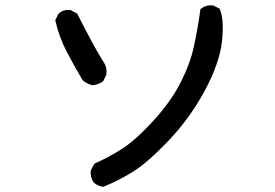

<svg xmlns="http://www.w3.org/2000/svg" viewBox="-20 -663 1040 726"><path d="M369.1 43Q350.6 40.5 336.4 28.8L335.4 28.3L335 27.3Q320.8 8.8 323.2 -16.6V-18.6L324.2 -20.5L335.9 -42L337.9 -44.9L340.8 -45.9Q393.1 -69.3 441.9 -100.6Q490.7 -131.3 557.6 -203.9Q624.5 -276.4 661.6 -348.4Q698.7 -420.4 712.9 -486.3Q727.5 -553.2 737.3 -624.5L737.8 -628.4L741.2 -630.9Q758.8 -645 784.2 -642.6H786.1L787.6 -641.6L807.1 -631.8L810.1 -630.4L811.5 -627Q828.1 -588.4 819.3 -505.9Q810.1 -423.8 753.4 -318.4Q696.3 -213.9 617.4 -131.3Q538.6 -48.8 484.9 -15.1Q431.2 18.6 374 42L371.6 43.5ZM329.1 -340.8Q309.1 -345.7 293.5 -358.9L292 -359.9L291.5 -361.3Q260.3 -414.1 231.9 -468.3Q203.6 -522.9 189.9 -582.5L189 -585.9L190.4 -589.4L200.2 -608.9L201.2 -610.4L202.1 -611.8Q219.2 -627.4 245.1 -625H247.1L248.5 -624L269 -613.3L272 -611.8L273.4 -608.9Q294.9 -565.9 323.2 -512.7Q336.9 -486.8 348.9 -466.1Q360.8 -445.3 370.1 -430.7Q378.4 -419.9 381.1 -407.2Q383.8 -394.5 381.8 -380.4L381.3 -378.9L380.9 -377.4L371.1 -357.9L370.1 -356L368.2 -354.5Q352.1 -343.3 332 -340.8H330.6Z"/></svg>

Font: NaikaiFont
Style: Bold
Weight: 700
Version: Version 1.89